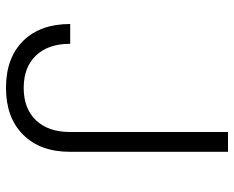

<svg xmlns="http://www.w3.org/2000/svg" viewBox="-90 -680 780 640"><g transform="rotate(90 300.0 -360.0)"><path d="M273 10Q173 10 116.5 -47Q60 -104 60 -204H126Q126 -131 165 -90Q204 -49 273 -49Q342 -49 381 -90Q420 -131 420 -203V-730H486V-203Q486 -104 429 -47Q372 10 273 10Z"/></g></svg>

Font: JetBrains Mono NL ExtraLight
Style: Regular
Weight: 200
Designer: Philipp Nurullin, Konstantin Bulenkov
Foundry: JetBrains
Version: Version 2.304; ttfautohint (v1.8.4.7-5d5b)